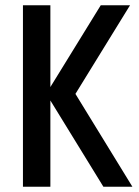

<svg xmlns="http://www.w3.org/2000/svg" viewBox="-20 -708 526 728"><path d="M67 0V-688H171V-378L362 -688H473L266 -352L482 0H372L171 -327V0Z"/></svg>

Font: Medium
Style: Regular
Weight: 500
Designer: Fernando Haro
Foundry: deFharo
Version: Version 1.787